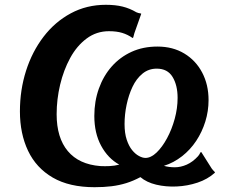

<svg xmlns="http://www.w3.org/2000/svg" viewBox="-20 -770 962 800"><path d="M374 10Q269 10 200 -30Q131 -70 97 -141.5Q63 -213 63 -306Q63 -395 88.5 -475Q114 -555 161.5 -617Q209 -679 275 -714.5Q341 -750 421 -750Q461 -750 491 -742.5Q521 -735 548 -719Q557 -715 563.5 -714.5Q570 -714 568 -711L540 -632Q537 -623 536 -617Q535 -611 532 -612Q512 -626 489 -633Q466 -640 434 -640Q382 -640 341 -609.5Q300 -579 272.5 -528.5Q245 -478 230.5 -417Q216 -356 216 -294Q216 -196 262.5 -140.5Q309 -85 398 -78Q417 -77 437 -78Q457 -79 477 -84Q430 -110 401.5 -162.5Q373 -215 373 -287Q373 -348 392 -401Q411 -454 445.5 -493Q480 -532 528 -554Q576 -576 636 -576Q700 -576 748 -547Q796 -518 822.5 -467.5Q849 -417 849 -353Q849 -307 835.5 -263.5Q822 -220 797.5 -183Q773 -146 738.5 -119Q704 -92 663 -79Q684 -73 708.5 -73Q733 -73 758 -84Q783 -95 805 -119Q811 -126 813.5 -132Q816 -138 819 -136L862 -68Q868 -60 872.5 -56Q877 -52 875 -50Q845 -23 803 -9Q761 5 716 7Q671 9 631 -0.5Q591 -10 565 -32Q535 -16 506 -7Q477 2 445 6Q413 10 374 10ZM586 -112Q609 -112 632.5 -134.5Q656 -157 676 -194Q696 -231 708 -275Q720 -319 720 -362Q720 -415 699 -449.5Q678 -484 633 -484Q599 -484 573.5 -463Q548 -442 532 -408Q516 -374 507.5 -333.5Q499 -293 499 -253Q499 -215 508 -188Q517 -161 530.5 -144.5Q544 -128 559 -120Q574 -112 586 -112Z"/></svg>

Font: Libre Franklin SemiBold
Style: Italic
Weight: 600
Italic angle: -8°
Designer: Pablo Impallari, Rodrigo Fuenzalida, Nhung Nguyen
Foundry: Impallari Type
Version: Version 3.000